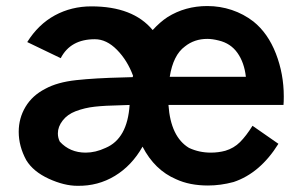

<svg xmlns="http://www.w3.org/2000/svg" viewBox="-20 -597 997 633"><path d="M915.6 -279.2Q915.6 -260.4 914.6 -251H535.4Q542.7 -145.8 603.1 -109.4Q636.5 -93.8 675 -93.8Q700 -93.8 722.9 -100Q751 -108.3 771.4 -128.6Q791.7 -149 812.5 -182.3L897.9 -122.9Q837.5 -26 750 3.1Q707.3 14.6 665.6 14.6Q605.2 14.6 560.4 -6.2Q489.6 -36.5 450 -113.5Q414.6 -51 358.9 -17.2Q303.1 16.7 235.4 15.6Q191.7 15.6 140.6 -7.8Q89.6 -31.3 66.7 -68.8Q41.7 -114.6 41.7 -162.5Q41.7 -207.3 64.1 -244.8Q86.5 -282.3 129.2 -304.2Q168.8 -326 231.2 -332.8Q293.8 -339.6 384.4 -341.7L417.7 -342.7Q417.7 -345.8 418.8 -346.9Q400 -397.9 365.6 -432.8Q331.2 -467.7 292.7 -467.7Q212.5 -467.7 180.2 -405.2L69.8 -458.3Q106.3 -516.7 160.9 -546.4Q215.6 -576 281.2 -576Q418.8 -576 483.3 -497.9Q508.3 -525 532.3 -540.6Q590.6 -577.1 663.5 -577.1Q705.2 -577.1 744.3 -564.1Q783.3 -551 815.6 -526Q863.5 -487.5 889.6 -420.3Q915.6 -353.1 915.6 -279.2ZM790.6 -343.8Q785.4 -390.6 763 -422.4Q740.6 -454.2 701 -463.5Q680.2 -468.8 663.5 -468.8Q620.8 -468.8 589.6 -443.8Q551 -415.6 539.6 -343.8ZM407.3 -251 379.2 -250Q326 -249 292.7 -245.3Q259.4 -241.7 229.2 -230.2Q202.1 -219.8 186.5 -199.5Q170.8 -179.2 170.8 -157.3Q170.8 -142.7 177.1 -130.2Q210.4 -93.8 262.5 -93.8Q294.8 -93.8 328.1 -109.4Q400 -139.6 407.3 -251Z"/></svg>

Font: Vladivostok Bold
Style: Regular
Weight: 700
Width: 4
Designer: Michael Sharanda
Foundry: Michael Sharanda
Version: Version 1.005